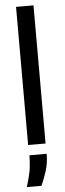

<svg xmlns="http://www.w3.org/2000/svg" viewBox="-61 -726 328 965"><g transform="rotate(-5 103.0 -243.5)"><path d="M59 0V-697H147V0ZM34 210Q54 146 57.5 111.5Q61 77 61 52H148Q148 99 134.5 140.5Q121 182 108 210Z"/></g></svg>

Font: Bricolage Grotesque 24pt Condensed
Style: Regular
Weight: 400
Width: 3
Designer: Mathieu Triay
Foundry: Atelier Triay
Version: Version 1.001;gftools[0.9.33.dev8+g029e19f]